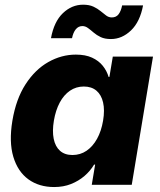

<svg xmlns="http://www.w3.org/2000/svg" viewBox="-20 -772 668 802"><path d="M206.1 9.3Q143.1 9.3 98.6 -22.9Q54.2 -55.2 35.6 -117.2Q17.1 -179.2 31.7 -267.6Q46.9 -358.4 86.7 -419.9Q126.5 -481.4 181.6 -512.7Q236.8 -543.9 296.9 -543.9Q336.9 -543.9 364.5 -531.2Q392.1 -518.6 409.2 -497.3Q426.3 -476.1 433.6 -450.7H437L451.2 -535.6H619.1L530.3 0H363.3L377.4 -84.5H373Q357.4 -58.1 333 -37.1Q308.6 -16.1 276.9 -3.4Q245.1 9.3 206.1 9.3ZM282.7 -124.5Q315.4 -124.5 341.6 -142.3Q367.7 -160.2 385.5 -192.4Q403.3 -224.6 410.6 -268.1Q418 -312 410.6 -344Q403.3 -376 382.8 -393.3Q362.3 -410.6 330.1 -410.6Q297.9 -410.6 272.2 -393.1Q246.6 -375.5 229.5 -343.5Q212.4 -311.5 205.1 -268.1Q197.8 -224.6 204.3 -192.1Q210.9 -159.7 230.7 -142.1Q250.5 -124.5 282.7 -124.5ZM443.4 -608.9Q418 -608.9 400.9 -616.9Q383.8 -625 371.1 -636Q358.4 -647 347.4 -655Q336.4 -663.1 324.2 -663.1Q307.6 -663.1 296.6 -649.7Q285.6 -636.2 280.8 -612.3H192.9Q205.6 -681.6 242.7 -717Q279.8 -752.4 327.1 -752.4Q352.5 -752.4 369.9 -744.4Q387.2 -736.3 399.9 -725.8Q412.6 -715.3 423.3 -707.3Q434.1 -699.2 446.8 -699.2Q465.3 -699.2 475.3 -712.4Q485.4 -725.6 490.2 -749.5H577.6Q564.9 -681.2 527.3 -645Q489.7 -608.9 443.4 -608.9Z"/></svg>

Font: Inter 20pt ExtraBold
Style: Italic
Weight: 800
Italic angle: -9.3988°
Version: Version 4.001;git-66647c0bb